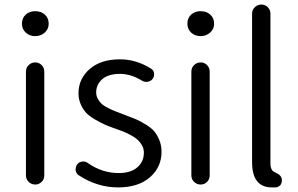

<svg xmlns="http://www.w3.org/2000/svg" viewBox="-20 -816 1318 849"><path d="M94.7 -40V-499Q94.7 -516.6 106.9 -528.3Q119.1 -540 135.7 -540Q152.3 -540 164.1 -528.3Q175.8 -516.6 175.8 -499V-40Q175.8 -23.4 164.1 -11.7Q152.3 0 135.7 0Q119.1 0 106.9 -11.7Q94.7 -23.4 94.7 -40ZM135.7 -656.2Q110.4 -656.2 93.8 -671.9Q77.1 -687.5 77.1 -710.9Q77.1 -736.3 93.8 -751.5Q110.4 -766.6 135.7 -766.6Q161.1 -766.6 178.2 -751.5Q195.3 -736.3 195.3 -710.9Q195.3 -687.5 177.7 -671.9Q160.2 -656.2 135.7 -656.2Z M502 12.7Q410.2 12.7 328.1 -41Q316.4 -48.8 314.5 -62.5Q314.5 -65.4 314.5 -68.4Q314.5 -79.1 321.3 -88.9Q329.1 -99.6 343.3 -101.6Q357.4 -103.5 369.1 -94.7Q431.6 -50.8 504.9 -50.8Q558.6 -50.8 587.4 -76.2Q616.2 -101.6 616.2 -140.6Q616.2 -158.2 608.4 -172.4Q600.6 -186.5 589.8 -196.8Q579.1 -207 560.5 -217.3Q542 -227.5 527.3 -233.4Q512.7 -239.3 490.2 -247.1Q461.9 -256.8 443.4 -265.1Q424.8 -273.4 400.4 -287.6Q376 -301.8 361.8 -316.4Q347.7 -331.1 337.4 -354Q327.1 -377 327.1 -403.3Q327.1 -467.8 376.5 -510.7Q425.8 -553.7 510.7 -553.7Q582 -553.7 647.5 -512.7Q659.2 -505.9 661.1 -492.2Q663.1 -478.5 655.3 -467.8Q647.5 -457 633.8 -454.6Q620.1 -452.1 608.4 -459Q559.6 -489.3 510.7 -489.3Q459 -489.3 432.1 -465.8Q405.3 -442.4 405.3 -407.2Q405.3 -391.6 413.1 -377.9Q420.9 -364.3 430.2 -356Q439.5 -347.7 459 -337.9Q478.5 -328.1 490.7 -323.7Q502.9 -319.3 527.3 -309.6Q530.3 -308.6 535.2 -306.6Q566.4 -294.9 582.5 -288.1Q598.6 -281.2 623.5 -266.1Q648.4 -251 661.1 -236.3Q673.8 -221.7 684.1 -197.8Q694.3 -173.8 694.3 -144.5Q694.3 -77.1 643.1 -32.2Q591.8 12.7 502 12.7Z M826.2 -40V-499Q826.2 -516.6 838.4 -528.3Q850.6 -540 867.2 -540Q883.8 -540 895.5 -528.3Q907.2 -516.6 907.2 -499V-40Q907.2 -23.4 895.5 -11.7Q883.8 0 867.2 0Q850.6 0 838.4 -11.7Q826.2 -23.4 826.2 -40ZM867.2 -656.2Q841.8 -656.2 825.2 -671.9Q808.6 -687.5 808.6 -710.9Q808.6 -736.3 825.2 -751.5Q841.8 -766.6 867.2 -766.6Q892.6 -766.6 909.7 -751.5Q926.8 -736.3 926.8 -710.9Q926.8 -687.5 909.2 -671.9Q891.6 -656.2 867.2 -656.2Z M1182.6 12.7Q1094.7 12.7 1094.7 -98.6V-755.9Q1094.7 -772.5 1106.9 -784.2Q1119.1 -795.9 1135.7 -795.9Q1152.3 -795.9 1164.1 -784.2Q1175.8 -772.5 1175.8 -755.9V-92.8Q1175.8 -66.4 1189.5 -57.6Q1191.4 -56.6 1200.2 -51.8Q1209 -46.9 1212.4 -44.9Q1215.8 -43 1220.2 -37.6Q1224.6 -32.2 1225.6 -26.4V-25.4Q1226.6 -21.5 1226.6 -18.6Q1226.6 -8.8 1221.7 0Q1213.9 10.7 1200.2 12.7Q1192.4 12.7 1182.6 12.7Z"/></svg>

Font: Gen Jyuu Gothic Normal
Style: Regular
Weight: 300
Designer: [Source Han Sans]
Ryoko NISHIZUKA  (kana & ideographs); Paul D. Hunt (Latin, Greek & Cyrillic); Wenlong ZHANG  (bopomofo
Version: Version 1.002.20150607